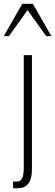

<svg xmlns="http://www.w3.org/2000/svg" viewBox="-29 -790 290 1010"><path d="M40 200H65C112 200 139 170 139 101V-500H96V87C96 138 89 165 60 165H40ZM-9 -600H18L116 -737L214 -600H241L144 -770H88Z"/></svg>

Font: Perun ExtraLight
Style: Regular
Weight: 200
Foundry: Copyright (c) Stefan Peev, Context Ltd, 2016
Version: Version 1.089